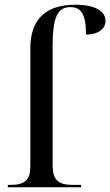

<svg xmlns="http://www.w3.org/2000/svg" viewBox="-20 -790 465 810"><path d="M13 0H322V-10H284C225 -10 202 -33 202 -92V-595C202 -714 221 -760 277 -760C323 -760 343 -728 343 -644C391 -644 425 -666 425 -702C425 -743 382 -770 298 -770C169 -770 108 -705 108 -586V-87C108 -32 85 -10 26 -10H13Z"/></svg>

Font: Noto Serif Display
Style: Regular
Weight: 400
Designer: Monotype Design Team
Foundry: Monotype Imaging Inc.
Version: Version 2.009